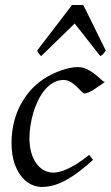

<svg xmlns="http://www.w3.org/2000/svg" viewBox="-20 -724 441 764"><path d="M397 -397.9Q386.7 -390.6 375.2 -382.3Q363.8 -374 353 -367.4Q342.3 -360.8 332.8 -356.4Q323.2 -352.1 316.9 -352.1Q311.5 -352.1 303.7 -360.4Q295.9 -368.7 285.4 -378.9Q274.9 -389.2 261.7 -397.5Q248.5 -405.8 232.9 -405.8Q210.9 -405.8 192.1 -395Q173.3 -384.3 158.2 -366.2Q143.1 -348.1 131.6 -324.5Q120.1 -300.8 112.5 -275.1Q105 -249.5 101.1 -223.6Q97.2 -197.8 97.2 -174.8Q97.2 -143.1 104.2 -117.7Q111.3 -92.3 124 -74.5Q136.7 -56.6 154.3 -46.9Q171.9 -37.1 192.9 -37.1Q201.7 -37.1 215.3 -40Q229 -43 246.8 -51Q264.6 -59.1 286.6 -72.8Q308.6 -86.4 335 -107.9Q338.9 -102.5 343.3 -97.2Q347.7 -91.8 350.1 -87.9Q312 -53.2 281.7 -32Q251.5 -10.7 226.8 0.7Q202.1 12.2 182.4 16.1Q162.6 20 145 20Q128.4 20 107.9 11.7Q87.4 3.4 69.1 -17.1Q50.8 -37.6 38.3 -71.8Q25.9 -106 25.9 -157.2Q25.9 -189.9 32.7 -224.9Q39.6 -259.8 54.9 -293.2Q70.3 -326.7 95 -356.9Q119.6 -387.2 155.8 -411.1Q169.4 -419.9 186 -428.2Q202.6 -436.5 220.5 -442.9Q238.3 -449.2 255.6 -453.1Q272.9 -457 288.1 -457Q309.6 -457 326.4 -448.7Q343.3 -440.4 356.4 -429.9Q369.6 -419.4 379.6 -409.9Q389.6 -400.4 397 -397.9ZM400.9 -522.9Q394 -513.2 390.4 -508.8Q386.7 -504.4 378.9 -501L277.3 -630.4L144 -501Q139.6 -503.9 136.2 -508.5Q132.8 -513.2 127.9 -522.9L266.6 -704.1H311.5L400.9 -522.9Z"/></svg>

Font: Gentium
Style: Italic
Weight: 400
Italic angle: -7°
Designer: J. Victor Gaultney
Version: Version 1.02; 2005; OFL release